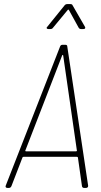

<svg xmlns="http://www.w3.org/2000/svg" viewBox="-20 -919 494 939"><path d="M381 -8 361 -149Q360 -152 356 -152H95Q91 -152 90 -149L36 -9Q32 0 24 0H16Q11 0 8.5 -3Q6 -6 8 -11L274 -692Q277 -700 286 -700H299Q309 -700 309 -692L411 -11V-9Q411 -5 408 -2.5Q405 0 401 0H391Q383 0 381 -8ZM107 -179H352Q354 -179 355.5 -180.5Q357 -182 356 -183L289 -648Q287 -653 284 -648L104 -183Q103 -182 104 -180.5Q105 -179 107 -179ZM212 -789 296 -893Q301 -899 309 -899H324Q333 -899 335 -893L395 -789L397 -784Q397 -777 388 -777H376Q369 -777 365 -783L317 -870Q316 -872 314 -872Q312 -872 311 -870L239 -783Q235 -777 227 -777H216Q210 -777 208.5 -781Q207 -785 212 -789Z"/></svg>

Font: Barlow Semi Condensed Thin
Style: Italic
Weight: 250
Width: 4
Italic angle: -7°
Designer: Jeremy Tribby
Foundry: Tribby Type
Version: Version 1.408